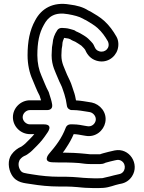

<svg xmlns="http://www.w3.org/2000/svg" viewBox="-20 -767 734 982"><path d="M300 -624H294C285.6 -624 277.5 -619.3 273.2 -612.9C258.8 -591.3 250.8 -570.5 249.1 -544.7C246.1 -532.9 245.1 -518.8 245 -507C244.3 -498.6 244 -491.2 244 -484C244 -430.4 264.7 -397 276.7 -366C286.5 -340.5 295.2 -330.2 302.1 -306.5L309.3 -285.1C314.7 -268.7 319.5 -247.1 322.2 -225.9C323.8 -212.8 336.1 -204 347 -204H354C379 -204 405.2 -199 429 -195.3L440.3 -193.4C457.6 -189.6 473.4 -170.7 469.5 -150.9C465.9 -132.8 448.2 -117.3 426.5 -121.6L414.3 -123.6C400.2 -126.2 378 -131 354 -131H340C329.6 -131 320.1 -124.2 316.6 -114.8C295.8 -59.3 265.5 -20.8 229 21.7C229 21.7 197.4 60.4 246.7 63C259.7 63.7 271.8 64 283 64H319C331.2 64 342.9 64.3 353.4 65L384.6 66.9C404.5 69.5 421.6 72 440 72H493C509.6 72 518.6 65.6 519.7 65.3C538.4 60.7 550.3 56.4 565.7 53.6L576 51.5C585.8 49.5 594.1 51.4 601.4 56.1C628.8 73.6 621.6 117.2 590.1 123.5C571.5 127.2 550.7 133 540.8 135.5C525.1 138.3 512.3 142.9 504.2 144.1C496.9 144.7 489.8 145 482 145H460C451.6 145 441.9 144 432 144C415.8 144 398.8 141.5 378.8 140.1L350.8 138.1C340.8 137.3 330.2 137 319 137H283C234.7 137 188.3 132 148.1 125.3C103.6 117.9 92.6 118.9 82.7 101.6C72.9 84.4 72.9 66.4 80.3 51.2C89.9 38.5 97.7 33.1 112.3 27.2C114.7 26.3 117.4 24.6 119 23.2C125.1 18.1 132.7 14.6 144.7 2.7L168.7 -21.3C189.1 -41.7 203.1 -59.6 218.8 -83.1C221 -86.4 257.5 -131 204 -131H133C113.5 -131 96 -148.3 96 -167.5C96 -186.7 113.4 -204 133 -204H222C229.5 -204 251 -206.9 246.7 -233.1C243.1 -254.4 238.1 -267.4 232.8 -284.6C230.4 -292 230.7 -294.2 227.7 -299.4C215.4 -321 204.3 -352.1 191.8 -380.3C179.4 -407.5 171 -444.8 171 -484C171 -550.5 180.6 -597.7 204 -639.1C226.4 -682.4 261.1 -706.7 328.5 -694.4C358.4 -689 384.1 -682.9 403.9 -671.7C409.6 -668.1 415.7 -665.2 420.1 -663.4C440.1 -651.7 466.1 -635.7 479 -623.7C502 -602.5 516.4 -582.2 531.8 -555.5C546.8 -521.9 516.5 -495.2 487.3 -504.8C475.4 -508.6 468.9 -514.9 463.1 -528.6C457.4 -542.8 451.6 -548.7 445.7 -554.7L430.7 -569.7C420.6 -579.7 397.9 -592.3 388.4 -597.7C381.8 -601.5 369.1 -606.4 368.6 -606.8C364.7 -610.5 360.4 -612.4 357.1 -613.3C355.7 -613.6 326.8 -623 316 -623C313.4 -623 305.7 -624 300 -624ZM295 -506C295 -522.8 299 -529.2 299 -541C299 -552.6 304.4 -564.9 308.1 -573.3C314.9 -572.9 322.2 -570 329 -570C330.1 -570 328.6 -570.3 338.9 -566.6C346.6 -560.9 358.6 -556.1 364.9 -553.5C371.5 -549.7 390.1 -538.1 396.3 -533.4L408.9 -520.7C416.7 -510.4 415.1 -514 416.9 -509.4C427.3 -485.2 445.1 -465.9 471.7 -457.2C522.6 -440.6 567.7 -471 581.1 -512.4C587.6 -532.5 587.4 -559 575.7 -579.4C558 -610.3 540.1 -635.3 513 -660.3C493.4 -678.6 463.1 -696.2 443.6 -707.6C439.8 -709.8 433.6 -712 430.9 -713.8C405.8 -730.5 371.7 -739.7 336.6 -743.8C251.2 -758.8 191.5 -723.2 160 -662.9C132.1 -613.1 121 -554.9 121 -484C121 -438 130.6 -394.1 146.2 -359.8C157 -335.4 167.3 -305.5 182.5 -277.8C184.7 -270.4 187.6 -261.8 190 -254H133C86 -254 46 -215.2 46 -167.5C46 -119.8 86 -81 133 -81H155.5C149.5 -73.7 141.9 -65.3 133.3 -56.7L109.3 -32.7C103.2 -26.5 100.3 -25.7 90.1 -17.7C69.9 -8.9 52.3 4.3 38.7 23.5C18.4 51.9 21.8 95.8 39.3 126.4C63.8 169.4 105.8 169 139.9 174.7C182.3 181.7 231.3 187 283 187H319C329.1 187 338.6 187.3 347.2 187.9L375.2 189.9C392.6 191.2 409.9 193.9 431.2 194C439.7 194.6 451.2 195 460 195H482C491.3 195 500.3 194.6 509.1 193.9C541.9 191.2 564.1 179.7 589.9 174.5L599.9 172.5C622.8 167.9 642.2 154.7 655 135.1C695.9 72.3 642.3 -13.4 566 2.5C545.3 6.6 524.4 12.6 508.3 16.7C500 18.5 494 21.5 492 22H441C424.4 20.6 405.8 18.1 388.6 17L356.5 15C344.5 14.3 332.1 14 319 14H301C307.3 5.9 313.6 -2.8 320.1 -13.6C333.9 -34.4 346.1 -55.5 356.9 -81C373.4 -80.5 390.6 -77.1 405.7 -74.4L417.2 -72.5C469.4 -62.9 510.2 -99.4 518.5 -141.1C528.9 -193 490.6 -234 449.6 -242.6L437 -244.7C417.4 -247.7 395.4 -252.1 368.7 -253.6C366.1 -269 362.7 -285.1 356.5 -301.4L349.9 -321.4C341.7 -348.8 332.3 -364.1 323.1 -384.6C308.8 -421.5 294 -444.1 294 -484C294 -490.3 295 -498.2 295 -506Z"/></svg>

Font: Smoothie
Style: Outline
Weight: 400
Foundry: Cannot Into Space Fonts
Version: Version 0.8